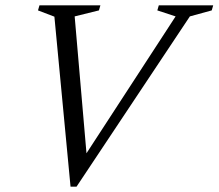

<svg xmlns="http://www.w3.org/2000/svg" viewBox="-20 -690 820 720"><path d="M184 -627.5 122.5 -651 128 -670H356.5L351 -651L260 -628.5L308 -72.5H276.5L638.5 -628.5L570 -651L575.5 -670H779.5L774 -651L692 -628.5L267 10H244.5Z"/></svg>

Font: Newsreader 16pt
Style: Italic
Weight: 400
Italic angle: -17°
Designer: Hugues Gentile
Foundry: Production Type
Version: Version 1.003